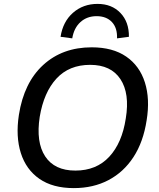

<svg xmlns="http://www.w3.org/2000/svg" viewBox="-20 -957 819 986"><path d="M77 -367Q103 -533 202 -623.5Q301 -714 451 -714Q559 -714 628 -666.5Q697 -619 724 -534Q751 -449 733 -339Q716 -228 665.5 -150.5Q615 -73 537 -32Q459 9 359 9Q251 9 182.5 -38.5Q114 -86 87 -171Q60 -256 77 -367ZM184 -357Q164 -227 212 -154Q260 -81 367 -81Q475 -81 541 -152Q607 -223 626 -349Q647 -477 598.5 -550.5Q550 -624 443 -624Q335 -624 270 -553.5Q205 -483 184 -357ZM351 -760 291 -768Q303 -846 355 -891.5Q407 -937 481 -937Q554 -937 598.5 -890.5Q643 -844 642 -768L581 -760Q583 -814 554.5 -844Q526 -874 476 -874Q427 -874 393.5 -844Q360 -814 351 -760Z"/></svg>

Font: Mulish SemiBold
Style: Italic
Weight: 600
Italic angle: -9°
Designer: Vernon Adams
Foundry: Vernon Adams
Version: Version 3.603; ttfautohint (v1.8.3)